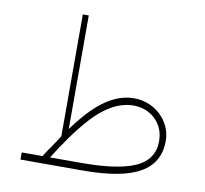

<svg xmlns="http://www.w3.org/2000/svg" viewBox="-74 -723 858 803"><g transform="rotate(10 355.5 -321.5)"><path d="M63 -30.3V0H316.9C491.2 0 647.9 -28.3 647.9 -182.1C647.9 -264.6 578.1 -335 486.8 -335C376 -335 293.9 -233.9 239.7 -161.1V-643.1H214.4V-126C206.1 -112.3 195.8 -96.2 183.1 -78.1C169.9 -60.1 159.7 -43.9 151.4 -30.3ZM490.2 -304.7C526.9 -304.7 558.1 -292.5 583 -268.6C607.9 -244.6 620.6 -213.4 620.6 -175.8C620.6 -111.3 582 -74.2 522 -54.7C461.9 -35.2 387.2 -30.3 314.9 -30.3H183.1C218.8 -86.9 263.2 -153.8 314.5 -210C365.7 -266.1 425.3 -304.7 490.2 -304.7Z"/></g></svg>

Font: Vazirmatn Thin
Style: Regular
Weight: 100
Designer: Saber Rastikerdar
Foundry: Saber Rastikerdar
Version: Version 33.003